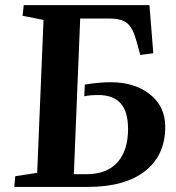

<svg xmlns="http://www.w3.org/2000/svg" viewBox="-20 -734 692 754"><path d="M36.1 0 40 -42 126 -55.2 150.9 -655.8 68.8 -671.9 73.2 -713.9H566.9L582 -524.9L530.8 -518.1L516.1 -571.8Q502 -624.5 479.5 -642.8Q457 -661.1 411.1 -661.1H294.9L270 -49.8H318.8Q399.4 -49.8 441.2 -96.4Q482.9 -143.1 482.9 -227.1Q482.9 -296.4 453.4 -328.6Q423.8 -360.8 366.2 -360.8Q333.5 -360.8 311 -356L313 -401.9Q370.1 -411.1 415 -411.1Q508.3 -411.1 568.6 -363.8Q628.9 -316.4 628.9 -235.8Q628.9 -124.5 549.8 -62.3Q470.7 0 325.2 0Z"/></svg>

Font: Literata SemiBold
Style: Italic
Weight: 650
Italic angle: -2.39999°
Designer: Latin by Veronika Burian and Jose Scaglione. Greek by Irene Vlachou. Cyrillic by Vera Evstafieva
Foundry: TypeTogether
Version: Version 3.021